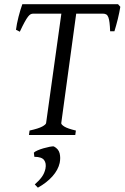

<svg xmlns="http://www.w3.org/2000/svg" viewBox="-20 -635 586 903"><path d="M334 0H116.2L119.1 -21Q161.1 -30.3 178.5 -39.8Q195.8 -49.3 196.8 -56.2L268.6 -570.8H136.2Q129.9 -570.8 124.3 -568.1Q118.7 -565.4 111.8 -556.6Q105 -547.9 95.7 -531Q86.4 -514.2 73.2 -485.8L55.2 -495.1Q56.6 -507.8 59.8 -523.7Q63 -539.6 67.1 -555.9Q71.3 -572.3 75.9 -587.6Q80.6 -603 85 -615.2H535.2L545.9 -603Q543.9 -591.3 541 -576.4Q538.1 -561.5 534.2 -545.9Q530.3 -530.3 526.1 -515.1Q522 -500 518.1 -487.8H498Q497.1 -512.2 495.1 -528.3Q493.2 -544.4 489.5 -554Q485.8 -563.5 479.7 -567.1Q473.6 -570.8 463.9 -570.8H338.4L268.1 -56.2Q267.1 -49.8 282.2 -40Q297.4 -30.3 336.9 -21ZM260.7 131.3Q253.4 164.1 226.8 194.1Q200.2 224.1 158.2 247.6L143.6 232.4Q164.6 213.9 176.8 197Q189 180.2 193.8 158.2Q198.7 132.8 187.3 117.7Q175.8 102.5 141.6 102.5L139.2 83Q143.6 78.1 156.2 72.5Q168.9 66.9 184.1 62.5Q199.2 58.1 213.1 55.4Q227.1 52.7 233.4 53.7Q255.4 65.4 260.5 86.2Q265.6 106.9 260.7 131.3Z"/></svg>

Font: Gentium Plus Eur
Style: Italic
Weight: 400
Italic angle: -8°
Designer: J. Victor Gaultney, Annie Olsen, Iska Routamaa, Becca Hirsbrunner
Foundry: SIL International
Version: Version 5.000